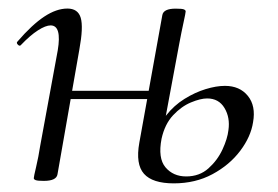

<svg xmlns="http://www.w3.org/2000/svg" viewBox="-20 -415 649 449"><path d="M386.4 13.8Q336.6 13.8 316.7 -8.6Q296.8 -31 305.8 -81.2L359.6 -379.6Q362.2 -394.8 390.8 -394.8Q406 -394.8 410.1 -393Q414.2 -391.2 414.2 -388.4Q414.2 -385.2 409.2 -362.4Q404.2 -339.6 399.2 -312.8L357.8 -90.6Q349 -45 367 -23.7Q385 -2.4 415.4 -2.4Q446.4 -2.4 467.5 -21.3Q488.6 -40.2 500.3 -65.5Q512 -90.8 514.2 -110.8Q518.4 -140 505 -162.4Q491.6 -184.8 464.4 -184.8Q449 -184.8 426.6 -175.5Q404.2 -166.2 384.8 -145.5Q365.4 -124.8 357.8 -90.6L344.2 -91.6Q350.8 -122.4 368.8 -145.4Q386.8 -168.4 411.4 -183.7Q436 -199 460.9 -206.6Q485.8 -214.2 506 -214.2Q540.6 -214.2 559.6 -190.8Q578.6 -167.4 571.8 -129.2Q566.6 -95.2 541.7 -62.2Q516.8 -29.2 476.9 -7.7Q437 13.8 386.4 13.8ZM82.4 8Q68.2 8 63.6 6.3Q59 4.6 59 1.6Q59 -1.6 64.5 -24.8Q70 -48 74 -74L115 -297Q124.8 -355.6 98.4 -355.6Q86.8 -355.6 68.7 -344Q50.6 -332.4 29.2 -310Q26.2 -306 21.8 -310.5Q17.4 -315 21.2 -318.2Q54.8 -357.2 83.4 -376.1Q112 -395 137.6 -395Q162.4 -395 168.8 -373.3Q175.2 -351.6 165.6 -299.4L114.4 -7.2Q111.8 8 82.4 8ZM119 -183.4 122.8 -202.6H355.2L352.2 -183.4Z"/></svg>

Font: Cormorant Light
Style: Italic
Weight: 300
Italic angle: -10°
Designer: Christian Thalmann (Catharsis Fonts)
Foundry: Catharsis Fonts
Version: Version 4.000